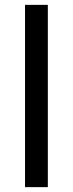

<svg xmlns="http://www.w3.org/2000/svg" viewBox="-20 -770 300 790"><path d="M83 -750H176.8V0H83Z"/></svg>

Font: Sarala
Style: Regular
Weight: 400
Designer: Andres Torresi
Foundry: Huerta Tipografica
Version: Version 1.004;PS 001.003;hotconv 1.0.70;makeotf.lib2.5.58329